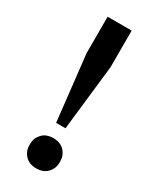

<svg xmlns="http://www.w3.org/2000/svg" viewBox="-185 -751 663 816"><g transform="rotate(30 146.0 -343.0)"><path d="M146 12Q111 12 91.5 -9Q72 -30 72 -59V-65Q72 -94 91.5 -115Q111 -136 146 -136Q181 -136 200.5 -115Q220 -94 220 -65V-59Q220 -30 200.5 -9Q181 12 146 12ZM87 -519V-698H205V-519L169 -198H123Z"/></g></svg>

Font: IBM Plex Serif Medm
Style: Regular
Weight: 500
Designer: Mike Abbink, Paul van der Laan, Pieter van Rosmalen
Foundry: Bold Monday
Version: Version 3.001